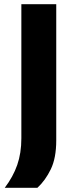

<svg xmlns="http://www.w3.org/2000/svg" viewBox="-20 -733 360 908"><path d="M2.5 155Q42 103 61.5 47Q81 -9 81 -79V-713H246V-69Q246 14.5 220.2 67.5Q194.5 120.5 157 155Z"/></svg>

Font: Commissioner
Style: Bold
Weight: 700
Designer: Kostas Bartsokas
Foundry: Kostas Bartsokas
Version: Version 1.000; ttfautohint (v1.8.3)